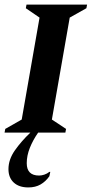

<svg xmlns="http://www.w3.org/2000/svg" viewBox="-34 -580 401 840"><path d="M-14 0 -11 -16 61 -57 139 -503 79 -544 82 -560H347L344 -544L271 -503L193 -57L255 -16L252 0H133Q110 33 96.5 67Q83 101 83 134Q83 188 137 188Q148 188 160 184Q172 180 182 172H186L182 191Q166 214 143.5 227Q121 240 90 240Q49 240 26 218.5Q3 197 3 160Q3 118 31 78Q59 38 99 0Z"/></svg>

Font: Spectral SC
Style: Bold Italic
Weight: 700
Italic angle: -10°
Designer: Jean-Baptiste Levee
Foundry: Production Type
Version: Version 2.001